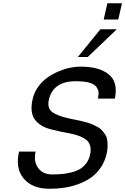

<svg xmlns="http://www.w3.org/2000/svg" viewBox="-20 -1147 771 1182"><path d="M585.9 -540 583 -538.1Q585.9 -555.2 586.9 -569.1Q587.9 -583 583.3 -593.8Q578.6 -604.5 572.8 -612.8Q566.9 -621.1 556.4 -627Q545.9 -632.8 534.7 -636.7Q523.4 -640.6 508.5 -642.8Q493.7 -645 478.8 -646Q463.9 -647 445.8 -647Q307.6 -647 280.8 -533.2Q273.9 -502.4 282.5 -481.2Q291 -460 317.6 -447Q344.2 -434.1 367.9 -427.2Q391.6 -420.4 434.6 -411.6Q460 -406.7 472.9 -403.8Q485.8 -400.9 509.5 -394.5Q533.2 -388.2 545.9 -382.6Q558.6 -377 577.1 -367.4Q595.7 -357.9 605.2 -347.4Q614.7 -336.9 625.5 -321.8Q636.2 -306.6 639.4 -289.3Q642.6 -272 642.6 -249Q642.6 -226.1 636.2 -199.2Q625 -150.9 598.4 -113Q571.8 -75.2 537.4 -51.5Q502.9 -27.8 459.2 -12.5Q415.5 2.9 372.8 9Q330.1 15.1 284.2 15.1Q178.7 15.1 126 -47.9Q73.2 -110.8 97.2 -213.9H199.2Q185.5 -154.8 214.1 -114Q242.7 -73.2 300.8 -73.2Q335 -73.2 362.3 -75.7Q389.6 -78.1 419.7 -85.7Q449.7 -93.3 471.4 -106Q493.2 -118.7 510.3 -140.9Q527.3 -163.1 534.2 -192.9Q541.5 -225.6 534.9 -249.3Q528.3 -272.9 510.7 -286.4Q493.2 -299.8 467.8 -309.8Q442.4 -319.8 412.4 -325Q382.3 -330.1 351.1 -337.2Q319.8 -344.2 290.5 -351.6Q261.2 -358.9 236.8 -373.5Q212.4 -388.2 196.3 -408.4Q180.2 -428.7 175.5 -461.4Q170.9 -494.1 181.2 -538.1Q190.4 -578.6 215.3 -613Q240.2 -647.5 272 -669.7Q303.7 -691.9 340.6 -707.5Q377.4 -723.1 411.1 -730Q444.8 -736.8 474.1 -736.8Q530.8 -736.8 574.2 -725.6Q617.7 -714.4 647.9 -690.4Q678.2 -666.5 688 -629.2Q697.8 -591.8 687 -540ZM699.2 -966.8 520 -795.9H459L598.1 -966.8ZM708 -1026.9H618.2L641.1 -1127H731Z"/></svg>

Font: Perun
Style: Italic
Weight: 400
Italic angle: -12°
Foundry: Stefan Peev, Context Ltd
Version: Version 001.000